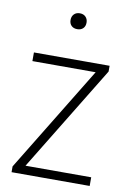

<svg xmlns="http://www.w3.org/2000/svg" viewBox="-85 -800 576 852"><g transform="rotate(10 203.0 -373.5)"><path d="M28.5 0V-26L319 -501.5H34V-540.5H375V-514.5L84.5 -39H380.5V0ZM205 -675.5Q188.5 -675.5 178.8 -685Q169 -694.5 169 -711Q169 -727 178.8 -737Q188.5 -747 205 -747Q221.5 -747 231.2 -737Q241 -727 241 -711Q241 -694.5 231.2 -685Q221.5 -675.5 205 -675.5Z"/></g></svg>

Font: Encode Sans Semi Condensed ExtraLight
Style: Regular
Weight: 200
Width: 4
Designer: Multiple Designers
Foundry: Impallari Type
Version: Version 3.000; ttfautohint (v1.8.3) -l 8 -r 50 -G 200 -x 14 